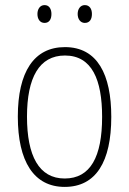

<svg xmlns="http://www.w3.org/2000/svg" viewBox="-20 -724 507 754"><path d="M127 -669C127 -649 137 -634 155 -634C173 -634 182 -648 182 -669C182 -689 173 -704 155 -704C137 -704 127 -688 127 -669ZM285 -669C285 -649 296 -634 313 -634C332 -634 341 -648 341 -669C341 -690 331 -704 313 -704C296 -704 285 -689 285 -669ZM417 -265C417 -431 363 -539 235 -539C113 -539 50 -441 50 -266C50 -90 113 10 234 10C357 10 417 -89 417 -265ZM86 -266C86 -419 134 -506 235 -506C341 -506 381 -411 381 -265C381 -108 335 -23 234 -23C133 -23 86 -112 86 -266Z"/></svg>

Font: Noto Sans Bengali Condensed ExtraLight
Style: Regular
Weight: 200
Width: 3
Designer: Joana Ranito - Universal Thirst; Jelle Bosma - Monotype Design Team
Foundry: Universal Thirst ehf.
Version: Version 3.000